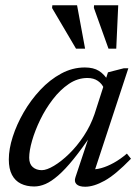

<svg xmlns="http://www.w3.org/2000/svg" viewBox="-20 -700 534 730"><path d="M267 -26.5 323 -194.5H332Q291.5 -134.5 259.5 -95Q227.5 -55.5 201.2 -32.8Q175 -10 153 -0.5Q131 9 110 9Q81 9 59.2 -1.8Q37.5 -12.5 25.5 -35.2Q13.5 -58 13.5 -94Q13.5 -133.5 28.5 -180.2Q43.5 -227 70.2 -273.2Q97 -319.5 133.2 -358.2Q169.5 -397 212.5 -420.2Q255.5 -443.5 302.5 -443.5Q335.5 -443.5 356.2 -430.5Q377 -417.5 392 -392L375 -364.5Q368 -381.5 352 -392.5Q336 -403.5 312.5 -403.5Q275 -403.5 241.8 -381Q208.5 -358.5 180.8 -322.2Q153 -286 133 -244.8Q113 -203.5 102 -165.2Q91 -127 91 -100.5Q91 -76.5 104.5 -64.8Q118 -53 139 -53Q157.5 -53 185.5 -69.8Q213.5 -86.5 243.2 -115.5Q273 -144.5 298.8 -183.5Q324.5 -222.5 339.5 -266.5L390.5 -425L451 -440.5H468L335 -36L324.5 -57Q342 -54.5 364.8 -60.8Q387.5 -67 412.8 -81Q438 -95 462.5 -116L478 -96.5Q419.5 -36 378 -13Q336.5 10 304 10Q280.5 10 270.8 0.2Q261 -9.5 267 -26.5ZM303.5 -515H269L178 -669.5L179 -680H273ZM422 -515H392.5L337 -670L337.5 -680H429.5Z"/></svg>

Font: Newsreader 16pt 16pt
Style: Italic
Weight: 400
Italic angle: -17°
Version: Version 1.003